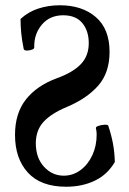

<svg xmlns="http://www.w3.org/2000/svg" viewBox="-20 -696 491 729"><path d="M231 13Q135 13 86 -40.5Q37 -94 37 -184Q37 -266 78.5 -318.5Q120 -371 196 -399Q257 -421 287 -452.5Q317 -484 317 -532Q317 -579 292.5 -608.5Q268 -638 220 -638Q169 -638 139 -602.5Q109 -567 110 -517Q111 -511 101.5 -507.5Q92 -504 82 -504Q72 -504 70 -510Q63 -545 60.5 -571.5Q58 -598 58 -624Q87 -651 125.5 -663.5Q164 -676 207 -676Q292 -676 344 -631Q396 -586 396 -499Q396 -420 353 -371Q310 -322 234 -290Q174 -265 145 -233Q116 -201 116 -152Q116 -97 147 -63Q178 -29 222 -29Q257 -29 285.5 -50Q314 -71 330.5 -106.5Q347 -142 347 -185Q347 -198 344 -210Q344 -215 355 -218.5Q366 -222 377.5 -222.5Q389 -223 391 -219Q403 -183 409 -150.5Q415 -118 416 -81Q388 -33 340 -10Q292 13 231 13Z"/></svg>

Font: Junicode Two Beta Condensed Medium
Style: Regular
Weight: 500
Width: 3
Designer: Peter S. Baker
Foundry: Briery Creek Software
Version: Version 1.053; ttfautohint (v1.8.4)